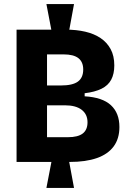

<svg xmlns="http://www.w3.org/2000/svg" viewBox="-20 -798 637 939"><path d="M233 -642 207 -778H342L317 -642ZM207 121 233 -14H317L342 121ZM61 -6V-653H303Q354 -653 397 -643Q440 -633 471.5 -612Q503 -591 521 -558Q539 -525 539 -478Q539 -437 524 -408.5Q509 -380 476.5 -364Q444 -348 394 -342V-327Q481 -322 522.5 -283.5Q564 -245 564 -177Q564 -120 536 -82Q508 -44 454 -25Q400 -6 321 -6ZM210 -127H312Q361 -127 384.5 -145Q408 -163 408 -200Q408 -239 379.5 -261Q351 -283 297 -283H210ZM210 -380H278Q335 -380 361 -399Q387 -418 387 -458Q387 -495 363.5 -513.5Q340 -532 291 -532H210Z"/></svg>

Font: Bricolage Grotesque SemiCondensed ExtraBold
Style: Regular
Weight: 800
Width: 4
Designer: Mathieu Triay
Foundry: Atelier Triay
Version: Version 1.001;gftools[0.9.33.dev8+g029e19f]